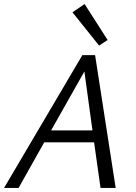

<svg xmlns="http://www.w3.org/2000/svg" viewBox="-21 -931 673 951"><path d="M512 -733 470 -705 338 -870 398 -911ZM477 0 445 -226H198L71 0H-1L387 -658H450L552 0ZM232 -285H437L397 -577Z"/></svg>

Font: EauTestInfant
Style: Italic
Weight: 400
Italic angle: -12°
Designer: Christian Thalmann (Catharsis Fonts)
Version: Version 0.001;PS 000.001;hotconv 1.0.88;makeotf.lib2.5.64775